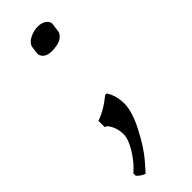

<svg xmlns="http://www.w3.org/2000/svg" viewBox="-214 -470 664 664"><g transform="rotate(-45 117.5 -138.0)"><path d="M49 174Q34 169 20 155V143Q48 119 70 83.5Q92 48 92 23.5Q92 -1 82 -20.5Q72 -40 63 -40V-71Q102 -84 143 -118H150Q169 -89 169 -50Q169 -11 139 47Q109 105 79 140ZM188 -421 183 -385Q172 -355 119 -355Q99 -355 88.5 -364Q78 -373 78 -385L82 -416Q87 -431 106 -440.5Q125 -450 145 -450Q165 -450 176.5 -441Q188 -432 188 -421Z"/></g></svg>

Font: Kotta One
Style: Regular
Weight: 400
Designer: Ania Kruk
Foundry: Ania Kruk
Version: Version 1.001